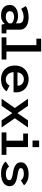

<svg xmlns="http://www.w3.org/2000/svg" viewBox="1400 -2190 801 3640"><g transform="rotate(90 1800.0 -369.5)"><path d="M268 11Q184 11 128.8 -31.2Q73.5 -73.5 73.5 -154Q73.5 -210 105.5 -245Q137.5 -280 185.5 -296Q233.5 -312 282.5 -312Q334.5 -312 371.5 -297.5Q408.5 -283 421.5 -268.5V-329.5Q421.5 -377.5 385.2 -397.5Q349 -417.5 301.5 -417.5Q251.5 -417.5 210 -401.8Q168.5 -386 147 -370.5L94.5 -460Q121.5 -478.5 180 -495.2Q238.5 -512 308.5 -512Q349 -512 390 -504Q431 -496 465.5 -477Q500 -458 521 -425.8Q542 -393.5 542 -344.5V-91H612.5V0H446L433 -63Q420.5 -38.5 378.5 -13.8Q336.5 11 268 11ZM301 -79.5Q349.5 -79.5 380.5 -100.2Q411.5 -121 421.5 -138.5V-189.5Q410 -206.5 376 -221.8Q342 -237 304.5 -237Q277 -237 251 -229.5Q225 -222 208.5 -205Q192 -188 192 -159.5Q192 -116.5 222.2 -98Q252.5 -79.5 301 -79.5Z M687 0V-91H835V-659H713V-750H956.5V-91H1107.5V0Z M1476.5 11Q1412.5 11 1354.2 -17.5Q1296 -46 1259 -104.2Q1222 -162.5 1222 -251Q1222 -339.5 1259 -397.2Q1296 -455 1354.5 -483.5Q1413 -512 1478 -512Q1545 -512 1602.5 -485.2Q1660 -458.5 1695.2 -405Q1730.5 -351.5 1730.5 -270.5Q1730.5 -260 1729.5 -247.8Q1728.5 -235.5 1727 -226.5H1346.5Q1353 -154.5 1392 -117Q1431 -79.5 1483 -79.5Q1534.5 -79.5 1563.5 -103.2Q1592.5 -127 1601.5 -149.5L1711 -96Q1685.5 -51.5 1626.5 -20.2Q1567.5 11 1476.5 11ZM1480 -422Q1438 -422 1399.8 -393.5Q1361.5 -365 1349.5 -301H1604.5V-307.5Q1604.5 -358.5 1568.2 -390.2Q1532 -422 1480 -422Z M1851.5 0 2027 -250.5 1851.5 -500H1986.5L2124 -299.5L2261.5 -500H2396.5L2221.5 -250.5L2396.5 0H2261.5L2124 -202.5L1986.5 0Z M2644 -711.5H2768.5V-586H2644ZM2489.5 0V-91H2646.5V-409H2511.5V-500H2767.5V-91H2915V0Z M3274.5 11Q3190.5 11 3131 -13.8Q3071.5 -38.5 3042.5 -78.5L3137.5 -141.5Q3154 -114 3191 -97.2Q3228 -80.5 3278.5 -80.5Q3325.5 -80.5 3360.2 -95.8Q3395 -111 3395 -146.5Q3395 -178.5 3352.5 -193.2Q3310 -208 3242.5 -217.5Q3197 -224 3154.2 -240.2Q3111.5 -256.5 3084 -287Q3056.5 -317.5 3056.5 -367.5Q3056.5 -406 3076.2 -433.2Q3096 -460.5 3128.5 -478Q3161 -495.5 3201 -503.8Q3241 -512 3281 -512Q3362.5 -512 3417 -483.8Q3471.5 -455.5 3492 -424.5L3399.5 -364.5Q3386.5 -389.5 3351.8 -405.8Q3317 -422 3274.5 -422Q3251.5 -422 3226.5 -417Q3201.5 -412 3184 -400Q3166.5 -388 3166.5 -367Q3166.5 -337.5 3202.8 -324.2Q3239 -311 3295 -302Q3327.5 -297 3364.5 -288.5Q3401.5 -280 3434.5 -264.2Q3467.5 -248.5 3488.2 -221.8Q3509 -195 3509 -153.5Q3509 -96 3474.8 -59.8Q3440.5 -23.5 3386.8 -6.2Q3333 11 3274.5 11Z"/></g></svg>

Font: Trispace Medium
Style: Regular
Weight: 500
Designer: Tyler Finck
Foundry: Etcetera Type Company
Version: Version 1.210; ttfautohint (v1.8.3)